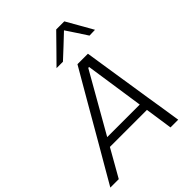

<svg xmlns="http://www.w3.org/2000/svg" viewBox="-287 -1103 1239 1239"><g transform="rotate(-45 332.0 -484.0)"><path d="M-20.5 0Q13 -58 50 -121.8Q87 -185.5 120.5 -243L262 -488Q298.5 -551 329.5 -604.5Q360.5 -657.5 392.5 -713H488Q496 -660 504.5 -606.5Q513 -552.5 523 -487L561 -242Q570.5 -183 580.5 -120Q590 -56.5 599 0H528.5Q522 -45 515 -92.8Q508 -140.5 501 -187.5H163Q136.5 -140.5 109.5 -93.2Q82.5 -46 56.5 0ZM206 -263 195.5 -244.5H492.5Q491 -253.5 490 -261.5L433 -647H425ZM578 -788.5Q555.5 -823.5 532.2 -858.8Q509 -894 485.5 -929Q448 -893.5 411.5 -859.2Q375 -825 337.5 -790.5H279Q324 -836 366.8 -879.5Q409.5 -923 454 -968.5H528Q553.5 -923.5 579 -879Q604.5 -834 629.5 -790Z"/></g></svg>

Font: Heraclito Light
Style: Italic
Weight: 300
Italic angle: -12°
Designer: Kostas Bartsokas (font) & Cristiano Sobral (main changes)
Foundry: Kostas Bartsokas (font) & Cristiano Sobral (main changes)
Version: Version 1.00;July 8, 2020;FontCreator 13.0.0.2655 64-bit